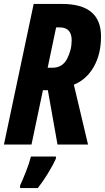

<svg xmlns="http://www.w3.org/2000/svg" viewBox="-24 -734 533 975"><path d="M261 -595H278Q340 -595 340 -530Q340 -480 316.5 -435Q293 -390 242 -390H218ZM136 0 194 -276H219L268 0H423L351 -304Q414 -329 451.5 -393.5Q489 -458 489 -549Q489 -714 291 -714H147L-4 0ZM168 221Q192 191 218.5 148Q245 105 260 71V61H133Q125 94 108 137Q91 180 78 208V221Z"/></svg>

Font: Noto Sans UI Condensed ExtraBold
Style: Italic
Weight: 800
Width: 3
Designer: Monotype Design Team
Foundry: Monotype Imaging Inc.
Version: 1.001